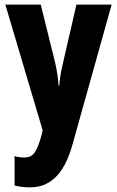

<svg xmlns="http://www.w3.org/2000/svg" viewBox="-20 -569 505 829"><path d="M3 -549 164 -7 160 13C137 94 122 111 83 111C70 111 56 109 43 105V232C63 237 85 240 109 240C189 240 255 193 293 55L462 -549H310L252 -297C242 -255 238 -228 236 -199H233C231 -229 226 -264 218 -299L156 -549Z"/></svg>

Font: Noto Sans Gujarati UI ExtraCondensed ExtraBold
Style: Regular
Weight: 800
Width: 2
Designer: Jelle Bosma - Monotype Design Team, Universal Thirst
Foundry: Monotype Imaging Inc.
Version: Version 2.106